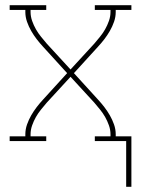

<svg xmlns="http://www.w3.org/2000/svg" viewBox="-20 -540 540 735"><path d="M463 175V0H343V-18H403V-26Q403 -43 397 -60Q391 -77 382.5 -92Q374 -107 363 -120.5Q352 -134 341 -147L250 -246L159 -147Q148 -134 137 -120.5Q126 -107 117.5 -92Q109 -77 103 -60Q97 -43 97 -26V-18H157V0H17V-18H77V-26Q77 -45 83.5 -63.5Q90 -82 99.5 -98.5Q109 -115 120.5 -130Q132 -145 145 -159L237 -260L145 -361Q132 -375 120.5 -390Q109 -405 99.5 -421.5Q90 -438 83.5 -456.5Q77 -475 77 -494V-502H17V-520H157V-502H97V-494Q97 -477 103 -460Q109 -443 117.5 -428Q126 -413 137 -399.5Q148 -386 159 -373L250 -274L341 -373Q352 -386 363 -399.5Q374 -413 382.5 -428Q391 -443 397 -460Q403 -477 403 -494V-502H343V-520H483V-502H423V-494Q423 -475 416.5 -456.5Q410 -438 400.5 -421.5Q391 -405 379.5 -390Q368 -375 355 -361L263 -260L355 -159Q368 -145 379.5 -130Q391 -115 400.5 -98.5Q410 -82 416.5 -63.5Q423 -45 423 -26V-18H483V175Z"/></svg>

Font: Iosevka Curly Slab Thin
Style: Regular
Weight: 100
Monospace: yes
Designer: Belleve Invis
Foundry: Belleve Invis
Version: Version 22.1.2; ttfautohint (v1.8.4)